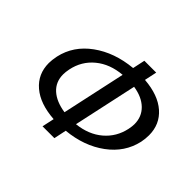

<svg xmlns="http://www.w3.org/2000/svg" viewBox="-151 -879 1100 1100"><g transform="rotate(45 398.5 -329.0)"><path d="M773 -385Q773 -357 767 -327Q743 -219 648 -149Q553 -79 417 -66L401 10H305L321 -64Q204 -72 139 -127.5Q74 -183 74 -272Q74 -296 81 -331Q105 -440 201.5 -510Q298 -580 436 -593L452 -668H548L532 -593Q647 -584 710 -528.5Q773 -473 773 -385ZM178 -284Q178 -223 220 -185Q262 -147 337 -136L421 -523Q326 -515 263 -463Q200 -411 183 -328Q178 -303 178 -284ZM669 -371Q669 -431 628.5 -470.5Q588 -510 516 -521L432 -134Q525 -144 586 -196Q647 -248 664 -329Q669 -354 669 -371Z"/></g></svg>

Font: Ysabeau Semibold
Style: Italic
Weight: 600
Italic angle: -12°
Designer: Christian Thalmann (Catharsis Fonts)
Version: Version 0.003